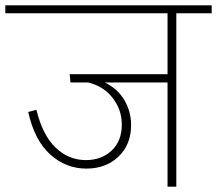

<svg xmlns="http://www.w3.org/2000/svg" viewBox="-33 -702 816 722"><path d="M763 -652H630V0H597V-392H361Q410 -368 435 -325Q460 -282 460 -232Q460 -158 412.5 -113Q365 -68 292 -68Q215 -68 156 -121Q97 -174 73 -281L104 -289Q127 -194 176 -147Q225 -100 290 -100Q349 -100 387 -136Q425 -172 425 -233Q425 -290 390.5 -334Q356 -378 298 -392H232L229 -423H597V-652H-13V-682H763Z"/></svg>

Font: FiraGO UltraLight
Style: Regular
Weight: 200
Designer: bBox Type
Foundry: bBox Type GmbH
Version: Version 1.001